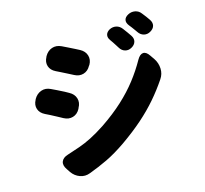

<svg xmlns="http://www.w3.org/2000/svg" viewBox="-143 -985 1287 1206"><g transform="rotate(-20 500.0 -381.5)"><path d="M687 -760Q710 -769 731.5 -762Q753 -755 766 -734Q773 -723 785 -703Q797 -683 801 -675Q813 -653 805.5 -633.5Q798 -614 775 -604Q753 -594 732 -602Q711 -610 700 -633Q698 -637 691.5 -649.5Q685 -662 678 -675Q671 -688 667 -694Q654 -715 659.5 -732.5Q665 -750 687 -760ZM828 -808Q851 -818 874.5 -811.5Q898 -805 911 -784Q918 -774 929.5 -755.5Q941 -737 945 -729Q957 -707 950.5 -688Q944 -669 920 -658Q898 -648 877 -655.5Q856 -663 844 -685Q842 -689 835 -700.5Q828 -712 820.5 -724.5Q813 -737 809 -742Q795 -763 800 -780.5Q805 -798 828 -808ZM256 -737Q276 -766 306 -773.5Q336 -781 367 -763Q381 -755 402 -742Q423 -729 442 -717.5Q461 -706 468 -701Q497 -682 503.5 -652Q510 -622 490 -593L486 -589Q467 -560 437 -554Q407 -548 378 -567Q366 -575 345.5 -587.5Q325 -600 306 -612Q287 -624 278 -629Q248 -647 241.5 -675.5Q235 -704 254 -733ZM133 -27Q115 -58 126 -80.5Q137 -103 171 -110Q215 -120 254.5 -130Q294 -140 337.5 -157.5Q381 -175 437 -205Q523 -253 587 -302.5Q651 -352 700.5 -405.5Q750 -459 791 -519Q811 -548 832 -548Q853 -548 870 -517L887 -487Q904 -456 902.5 -420Q901 -384 878 -356Q832 -299 780.5 -249Q729 -199 666 -152.5Q603 -106 520 -58Q444 -15 383.5 7.5Q323 30 261 47Q227 57 195.5 42.5Q164 28 146 -3ZM100 -507Q120 -536 150.5 -544Q181 -552 211 -534Q225 -526 246.5 -513Q268 -500 287 -488Q306 -476 312 -471Q341 -452 347.5 -422Q354 -392 334 -363L331 -357Q312 -328 282 -322Q252 -316 223 -335Q211 -343 190.5 -356.5Q170 -370 151 -382Q132 -394 123 -399Q93 -417 86 -445.5Q79 -474 98 -503Z"/></g></svg>

Font: Chiron GoRound TC H
Style: Regular
Weight: 900
Designer: Ryoko NISHIZUKA 西塚涼子 (kana, bopomofo & ideographs); Paul D. Hunt (Latin, Greek & Cyrillic); Sandoll Communications 산돌커뮤니
Foundry: Adobe
Version: Version 1.000;hotconv 1.1.1;makeotfexe 2.6.0